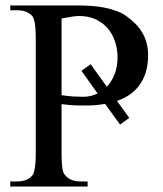

<svg xmlns="http://www.w3.org/2000/svg" viewBox="-20 -682 596 702"><path d="M521.5 -479.5Q521.5 -452.1 515.4 -426.8Q509.3 -401.4 495.8 -379.6Q482.4 -357.9 460.7 -340.8Q439 -323.7 407.7 -313L452.6 -251L418.9 -226.6L364.3 -302.2Q347.7 -299.3 329.1 -297.6Q310.5 -295.9 289.6 -296.4H272.9Q265.6 -296.4 256.8 -296.6Q248 -296.9 236.1 -297.9Q224.1 -298.8 205.1 -301.3V-117.7Q205.1 -86.4 208 -66.9Q210.9 -47.4 219.2 -40.5Q237.3 -18.6 275.4 -18.6H300.3V0H17.6V-18.6H41.5Q62 -18.6 77.1 -24.9Q92.3 -31.2 101.1 -44.9Q105 -52.7 107.9 -70.6Q110.8 -88.4 110.8 -117.7V-545.4Q110.8 -606.4 98.1 -623.5Q88.4 -633.8 74.7 -639.2Q61 -644.5 41.5 -644.5H17.6V-662.1H258.8Q284.2 -662.1 310.1 -660.6Q335.9 -659.2 360.1 -654.5Q384.3 -649.9 406.2 -641.8Q428.2 -633.8 445.3 -620.6Q461.4 -608.9 475.3 -595Q489.3 -581.1 499.5 -564Q509.8 -546.9 515.6 -526.1Q521.5 -505.4 521.5 -479.5ZM311.5 -447.3 370.6 -364.7Q388.2 -383.3 398.7 -409.7Q409.2 -436 409.7 -469.2Q410.2 -499.5 401.4 -527.6Q392.6 -555.7 375 -576.9Q357.4 -598.1 330.8 -610.8Q304.2 -623.5 269 -623.5Q257.3 -623.5 241.2 -620.8Q225.1 -618.2 205.1 -614.3V-334Q230.5 -330.1 250.5 -329.1Q270.5 -328.1 284.7 -328.1Q312.5 -328.1 336.9 -340.3L277.8 -422.9Z"/></svg>

Font: Doulos SIL Compact
Style: Regular
Weight: 400
Designer: Walt Agee, Victor Gaultney, Peter Martin, Debbi Hosken
Foundry: SIL International
Version: Version 4.110; 2011; Maintenance release ; LnSpcTght